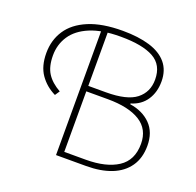

<svg xmlns="http://www.w3.org/2000/svg" viewBox="-119 -798 943 924"><g transform="rotate(20 352.0 -336.0)"><path d="M260 0V-660H292V-366H382Q490 -366 537 -403Q584 -440 584 -504Q584 -579 527 -610.5Q470 -642 360 -642H356Q263 -642 202 -616.5Q141 -591 111.5 -546.5Q82 -502 82 -446Q82 -389 104 -354.5Q126 -320 172 -294L156 -270Q107 -294 77.5 -336.5Q48 -379 48 -446Q48 -512 81.5 -563Q115 -614 184 -643Q253 -672 358 -672Q438 -672 496 -654.5Q554 -637 585 -600Q616 -563 616 -506Q616 -451 589.5 -411Q563 -371 512 -356V-352Q578 -342 618 -301.5Q658 -261 658 -192Q658 -129 628 -86Q598 -43 543.5 -21.5Q489 0 414 0ZM292 -28H402Q506 -28 566 -67Q626 -106 626 -190Q626 -265 567.5 -301.5Q509 -338 402 -338H292Z"/></g></svg>

Font: Source Sans 3 ExtraLight ExtraLight
Style: Regular
Weight: 250
Version: Version 3.052;hotconv 1.1.0;makeotfexe 2.6.0